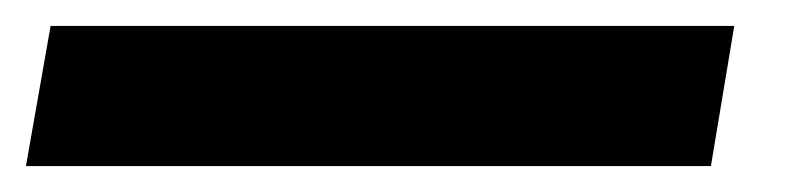

<svg xmlns="http://www.w3.org/2000/svg" viewBox="-76 31 621 148"><path d="M-56 159H472L490 51H-37Z"/></svg>

Font: Jost ExtraBold
Style: Italic
Weight: 800
Italic angle: -5°
Version: Version 3.710